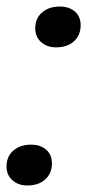

<svg xmlns="http://www.w3.org/2000/svg" viewBox="-28 -560 267 588"><path d="M56 8Q28 8 10 -8Q-8 -24 -8 -50Q-8 -81 13 -99Q34 -117 67 -117Q96 -117 113.5 -101.5Q131 -86 131 -60Q131 -29 110.5 -10.5Q90 8 56 8ZM144 -415Q116 -415 98 -431Q80 -447 80 -473Q80 -504 101 -522Q122 -540 155 -540Q184 -540 201.5 -524.5Q219 -509 219 -483Q219 -452 198.5 -433.5Q178 -415 144 -415Z"/></svg>

Font: Mona Sans ExtraLight SemiBold
Style: Italic
Weight: 600
Italic angle: -11.6951°
Version: Version 2.000